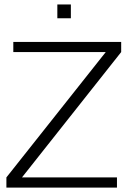

<svg xmlns="http://www.w3.org/2000/svg" viewBox="-20 -850 579 870"><path d="M9 0V-46.1L459.2 -614.1H40.3V-660H529.1V-614.1L79.6 -46.1H510V0ZM239.8 -767.3V-829.9H301.1V-767.3Z"/></svg>

Font: Panamera Thin
Style: Regular
Weight: 100
Designer: Bastien Sozeau
Foundry: NBR — Bastien Sozeau
Version: Version 3.003;gftools[0.9.33]